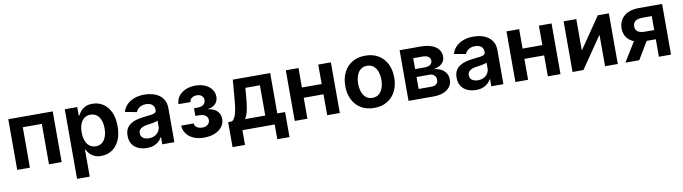

<svg xmlns="http://www.w3.org/2000/svg" viewBox="-34 -1194 7246 2038"><g transform="rotate(-10 3588.5 -174.5)"><path d="M543.9 -545.9V0H407.2V-435.5H201.7V0H64.9V-545.9Z M673.8 204.1V-545.9H808.1V-454.6H815.4Q825.2 -475.6 843.8 -498.3Q862.3 -521 893.1 -536.9Q923.8 -552.7 971.7 -552.7Q1033.7 -552.7 1084 -521Q1134.3 -489.3 1164.6 -426.8Q1194.8 -364.3 1194.8 -272Q1194.8 -181.6 1165.5 -118.9Q1136.2 -56.2 1085.4 -23.4Q1034.7 9.3 970.7 9.3Q925.3 9.3 894.3 -6.1Q863.3 -21.5 844.5 -43.7Q825.7 -65.9 815.4 -86.9H810.5V204.1ZM931.2 -101.6Q971.7 -101.6 999 -123.5Q1026.4 -145.5 1040.5 -184.3Q1054.7 -223.1 1054.7 -272.5Q1054.7 -321.8 1040.8 -360.1Q1026.9 -398.4 999.3 -420.2Q971.7 -441.9 931.2 -441.9Q891.6 -441.9 864 -420.9Q836.4 -399.9 822 -362.1Q807.6 -324.2 807.6 -272.5Q807.6 -221.2 822 -182.9Q836.4 -144.5 864.3 -123Q892.1 -101.6 931.2 -101.6Z M1463.4 10.7Q1411.6 10.7 1370.1 -7.8Q1328.6 -26.4 1304.9 -62.7Q1281.2 -99.1 1281.2 -152.8Q1281.2 -199.2 1298.3 -229.5Q1315.4 -259.8 1344.7 -278.3Q1374 -296.9 1411.1 -306.2Q1448.2 -315.4 1488.3 -319.8Q1535.6 -324.7 1564.9 -328.9Q1594.2 -333 1608.2 -341.8Q1622.1 -350.6 1622.1 -368.7V-371.1Q1622.1 -396 1611.6 -413.6Q1601.1 -431.2 1581.1 -440.4Q1561 -449.7 1531.2 -449.7Q1501.5 -449.7 1479.5 -440.4Q1457.5 -431.2 1443.4 -416.3Q1429.2 -401.4 1422.9 -383.8L1296.9 -406.7Q1312 -455.1 1345.2 -487.3Q1378.4 -519.5 1426 -536.1Q1473.6 -552.7 1531.2 -552.7Q1572.8 -552.7 1613 -543Q1653.3 -533.2 1686.3 -511.5Q1719.2 -489.7 1739 -454.1Q1758.8 -418.5 1758.8 -366.2V0H1628.4V-75.7H1623.5Q1610.8 -51.3 1589.1 -31.7Q1567.4 -12.2 1536.1 -0.7Q1504.9 10.7 1463.4 10.7ZM1500.5 -87.4Q1537.6 -87.4 1564.9 -102.1Q1592.3 -116.7 1607.4 -141.4Q1622.6 -166 1622.6 -195.3V-257.3Q1616.2 -252.4 1602.3 -248.3Q1588.4 -244.1 1571.3 -241Q1554.2 -237.8 1537.4 -235.4Q1520.5 -232.9 1508.3 -231.4Q1480.5 -227.5 1459 -218.8Q1437.5 -210 1425.3 -194.8Q1413.1 -179.7 1413.1 -155.8Q1413.1 -133.8 1424.3 -118.4Q1435.5 -103 1455.3 -95.2Q1475.1 -87.4 1500.5 -87.4Z M2079.1 7.3Q2012.7 7.3 1964.1 -14.9Q1915.5 -37.1 1888.7 -75Q1861.8 -112.8 1860.8 -160.2H1995.6Q1996.1 -133.8 2019.8 -117.4Q2043.5 -101.1 2077.6 -101.1Q2115.2 -101.1 2137.7 -119.9Q2160.2 -138.7 2160.2 -167Q2160.2 -198.7 2135.7 -217Q2111.3 -235.4 2068.4 -235.4H2026.4V-318.8H2068.4Q2105.5 -318.8 2128.7 -336.4Q2151.9 -354 2151.9 -384.8Q2151.9 -413.1 2132.6 -430.9Q2113.3 -448.7 2080.1 -448.7Q2047.9 -448.7 2025.1 -432.9Q2002.4 -417 2002 -389.6H1872.1Q1872.6 -437 1899.7 -473.9Q1926.8 -510.7 1974.1 -531.7Q2021.5 -552.7 2082 -552.7Q2142.1 -552.7 2187 -532.2Q2231.9 -511.7 2256.8 -476.8Q2281.7 -441.9 2281.7 -397.9Q2281.7 -349.6 2250.5 -319.8Q2219.2 -290 2171.9 -284.7V-281.7Q2236.3 -273.9 2269 -239.3Q2301.8 -204.6 2301.8 -154.3Q2301.8 -107.4 2273.4 -70.8Q2245.1 -34.2 2195.1 -13.4Q2145 7.3 2079.1 7.3Z M2357.9 159.2V-110.8H2400.4Q2418 -123.5 2429.7 -147.2Q2441.4 -170.9 2449 -203.6Q2456.5 -236.3 2461.2 -275.9Q2465.8 -315.4 2469.2 -358.9L2484.4 -545.9H2887.7V-110.8H2971.7V159.2H2840.3V0H2492.2V159.2ZM2540 -110.8H2757.8V-437H2601.1L2594.7 -358.9Q2588.4 -271.5 2576.7 -210.2Q2564.9 -148.9 2540 -110.8Z M3442.9 -336.4V-225.6H3155.3V-336.4ZM3192.9 -545.9V0H3056.2V-545.9ZM3542 -545.9V0H3405.8V-545.9Z M3912.6 10.7Q3831.5 10.7 3772.2 -24.4Q3712.9 -59.6 3680.7 -123Q3648.4 -186.5 3648.4 -270.5Q3648.4 -355 3680.7 -418.7Q3712.9 -482.4 3772.2 -517.6Q3831.5 -552.7 3912.6 -552.7Q3993.7 -552.7 4052.7 -517.6Q4111.8 -482.4 4144 -418.7Q4176.3 -355 4176.3 -270.5Q4176.3 -186.5 4144 -123Q4111.8 -59.6 4052.7 -24.4Q3993.7 10.7 3912.6 10.7ZM3912.6 -98.1Q3954.1 -98.1 3981.9 -121.1Q4009.8 -144 4023.7 -183.1Q4037.6 -222.2 4037.6 -271Q4037.6 -319.8 4023.7 -358.9Q4009.8 -397.9 3981.9 -420.7Q3954.1 -443.4 3912.6 -443.4Q3870.6 -443.4 3843 -420.7Q3815.4 -397.9 3801.5 -359.1Q3787.6 -320.3 3787.6 -271Q3787.6 -222.2 3801.5 -183.1Q3815.4 -144 3843 -121.1Q3870.6 -98.1 3912.6 -98.1Z M4282.7 0V-545.9H4512.7Q4610.8 -545.9 4668.2 -507.1Q4725.6 -468.3 4725.6 -398.4Q4725.6 -354 4693.8 -324.7Q4662.1 -295.4 4605 -284.7Q4650.4 -281.2 4683.6 -262.9Q4716.8 -244.6 4735.4 -215.1Q4753.9 -185.5 4753.9 -148.4Q4753.9 -103 4729.7 -69.6Q4705.6 -36.1 4659.7 -18.1Q4613.8 0 4548.3 0ZM4410.2 -106H4548.3Q4582 -106 4601.3 -122.3Q4620.6 -138.7 4620.6 -166Q4620.6 -198.2 4601.3 -216.6Q4582 -234.9 4548.3 -234.9H4410.2ZM4410.2 -320.3H4515.6Q4552.7 -320.3 4574 -336.2Q4595.2 -352.1 4595.2 -379.9Q4595.2 -406.7 4573.2 -422.1Q4551.3 -437.5 4512.7 -437.5H4410.2Z M5009.8 10.7Q4958 10.7 4916.5 -7.8Q4875 -26.4 4851.3 -62.7Q4827.6 -99.1 4827.6 -152.8Q4827.6 -199.2 4844.7 -229.5Q4861.8 -259.8 4891.1 -278.3Q4920.4 -296.9 4957.5 -306.2Q4994.6 -315.4 5034.7 -319.8Q5082 -324.7 5111.3 -328.9Q5140.6 -333 5154.5 -341.8Q5168.5 -350.6 5168.5 -368.7V-371.1Q5168.5 -396 5158 -413.6Q5147.5 -431.2 5127.4 -440.4Q5107.4 -449.7 5077.6 -449.7Q5047.9 -449.7 5025.9 -440.4Q5003.9 -431.2 4989.7 -416.3Q4975.6 -401.4 4969.2 -383.8L4843.3 -406.7Q4858.4 -455.1 4891.6 -487.3Q4924.8 -519.5 4972.4 -536.1Q5020 -552.7 5077.6 -552.7Q5119.1 -552.7 5159.4 -543Q5199.7 -533.2 5232.7 -511.5Q5265.6 -489.7 5285.4 -454.1Q5305.2 -418.5 5305.2 -366.2V0H5174.8V-75.7H5169.9Q5157.2 -51.3 5135.5 -31.7Q5113.8 -12.2 5082.5 -0.7Q5051.3 10.7 5009.8 10.7ZM5046.9 -87.4Q5084 -87.4 5111.3 -102.1Q5138.7 -116.7 5153.8 -141.4Q5168.9 -166 5168.9 -195.3V-257.3Q5162.6 -252.4 5148.7 -248.3Q5134.8 -244.1 5117.7 -241Q5100.6 -237.8 5083.7 -235.4Q5066.9 -232.9 5054.7 -231.4Q5026.9 -227.5 5005.4 -218.8Q4983.9 -210 4971.7 -194.8Q4959.5 -179.7 4959.5 -155.8Q4959.5 -133.8 4970.7 -118.4Q4981.9 -103 5001.7 -95.2Q5021.5 -87.4 5046.9 -87.4Z M5821.3 -336.4V-225.6H5533.7V-336.4ZM5571.3 -545.9V0H5434.6V-545.9ZM5920.4 -545.9V0H5784.2V-545.9Z M6538.1 0H6400.9V-333.5H6396.5L6167.5 0H6050.3V-545.9H6187V-213.4H6191.4L6418.9 -545.9H6538.1Z M7111.8 0H6981.4V-438H6882.8Q6828.1 -438 6803.2 -418.2Q6778.3 -398.4 6778.3 -361.8Q6778.3 -326.2 6803.5 -306.9Q6828.6 -287.6 6883.8 -287.6H7036.1V-188.5H6869.1Q6759.3 -188.5 6701.2 -236.3Q6643.1 -284.2 6643.1 -363.3Q6643.1 -445.3 6700.4 -495.6Q6757.8 -545.9 6865.7 -545.9H7111.8ZM6769.5 0H6620.1L6773.9 -249.5H6919.9Z"/></g></svg>

Font: Inter
Style: 650
Weight: 650
Designer: Rasmus Andersson
Foundry: rsms
Version: Version 4.001;git-66647c0bb